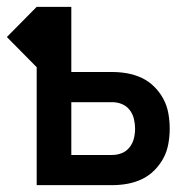

<svg xmlns="http://www.w3.org/2000/svg" viewBox="-47 -540 567 560"><path d="M60 0V-344L-27 -432L60 -520H161V-330H280Q303 -330 325 -326Q347 -322 367 -312.5Q387 -303 403 -287Q419 -271 429.5 -251.5Q440 -232 444 -209.5Q448 -187 448 -165Q448 -143 444 -120.5Q440 -98 429.5 -78.5Q419 -59 403 -43Q387 -27 367 -17.5Q347 -8 325 -4Q303 0 280 0ZM161 -88H280Q295 -88 308.5 -93.5Q322 -99 331 -110.5Q340 -122 343.5 -136Q347 -150 347 -165Q347 -179 343.5 -193.5Q340 -208 331 -219.5Q322 -231 308.5 -236.5Q295 -242 280 -242H161Z"/></svg>

Font: Zed Mono Semibold
Style: Regular
Weight: 600
Monospace: yes
Designer: Belleve Invis
Foundry: Belleve Invis
Version: Version 1.0.0; ttfautohint (v1.8.4)